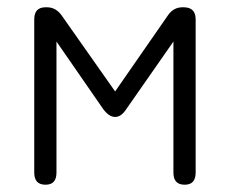

<svg xmlns="http://www.w3.org/2000/svg" viewBox="-20 -507 632 527"><path d="M105 0Q74 0 74 -33V-454Q74 -487 105 -487H109Q133 -487 149 -465L296 -256L441 -465Q456 -487 481 -487H484Q517 -487 517 -454V-33Q517 0 487 0Q456 0 456 -33V-393L327 -208Q313 -186 296 -186Q279 -186 263 -208L135 -393V-33Q135 0 105 0Z"/></svg>

Font: Zen Maru Gothic
Style: Regular
Weight: 400
Designer: Yoshimichi Ohira
Foundry: Positype
Version: Version 1.002